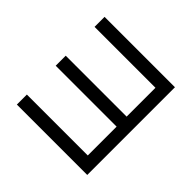

<svg xmlns="http://www.w3.org/2000/svg" viewBox="-92 -761 1003 1003"><g transform="rotate(-45 409.0 -260.0)"><path d="M85 0H733V-520H659V-70H446V-520H372V-70H159V-520H85Z"/></g></svg>

Font: Fixel Text Regular
Style: Regular
Weight: 400
Width: 4
Designer: AlfaBravo + MacPaw
Foundry: Kyrylo Tkachov, Marchela Mozhyna, Serhii Makarenko, Maria Weinstein, Zakhar Kryvoshyya
Version: Version 1.211